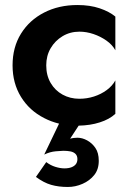

<svg xmlns="http://www.w3.org/2000/svg" viewBox="-20 -490 528 764"><path d="M164 -230Q164 -190 181.5 -160Q199 -130 229 -113.5Q259 -97 296 -97Q326 -97 354 -106Q382 -115 404.5 -131.5Q427 -148 439 -170V-37Q415 -15 377 -3Q340 9 293 10L259 62Q265 60 273 59Q281 58 288 58Q307 58 326.5 68.5Q346 79 359.5 98.5Q373 118 373 150Q373 184 355 206.5Q337 229 308.5 241.5Q280 254 250 254Q213 254 183.5 245.5Q154 237 123 214L164 155Q181 168 200.5 174Q220 180 236 180Q253 180 264.5 175.5Q276 171 282 163Q288 155 288 143Q288 130 280.5 122.5Q273 115 260.5 112.5Q248 110 232 110Q225 110 202 112Q179 114 156 125L215 2Q183 -6 156 -20Q97 -50 63.5 -104.5Q30 -159 30 -230Q30 -302 63.5 -356Q97 -410 155.5 -440Q214 -470 288 -470Q338 -470 376.5 -457Q415 -444 439 -424V-290Q427 -312 403.5 -328.5Q380 -345 352 -354.5Q324 -364 296 -364Q259 -364 229 -346Q199 -328 181.5 -298Q164 -268 164 -230Z"/></svg>

Font: Venryn Sans SemiBold
Style: Regular
Weight: 600
Designer: Owen Earl, indestructible type* (font) & Cristiano Sobral (main changes)
Version: Version 3.60;October 28, 2020;FontCreator 13.0.0.2681 64-bit